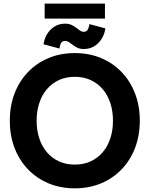

<svg xmlns="http://www.w3.org/2000/svg" viewBox="-20 -1029 828 1062"><path d="M182.6 -361.3Q182.6 -414.5 197.2 -458.8Q211.7 -503.1 239.4 -535.7Q267 -568.3 306 -586.2Q344.9 -604.1 393.8 -604.1Q442.6 -604.1 481.5 -586.2Q520.5 -568.3 548.1 -535.7Q575.8 -503.1 590.3 -458.8Q604.9 -414.5 604.9 -361.3Q604.9 -308.2 590.3 -263.9Q575.8 -219.5 548.1 -187Q520.5 -154.4 481.5 -136.5Q442.6 -118.6 393.8 -118.6Q344.9 -118.6 306 -136.5Q267 -154.4 239.4 -187Q211.7 -219.5 197.2 -263.9Q182.6 -308.2 182.6 -361.3ZM34.2 -361.3Q34.2 -279.6 60.3 -211.2Q86.4 -142.9 134.5 -92.7Q182.6 -42.5 248.5 -14.9Q314.5 12.7 393.8 12.7Q473.3 12.7 539.1 -14.9Q604.9 -42.5 653 -92.7Q701.1 -142.9 727.2 -211.2Q753.3 -279.6 753.3 -361.3Q753.3 -443.1 727.2 -511.4Q701.1 -579.8 653 -630Q604.9 -680.2 539.1 -707.8Q473.3 -735.4 393.8 -735.4Q314.5 -735.4 248.5 -707.8Q182.6 -680.2 134.5 -630Q86.4 -579.8 60.3 -511.4Q34.2 -443.1 34.2 -361.3ZM309.2 -760.4Q310 -773.8 316.2 -788.3Q322.4 -802.8 340.5 -802.8Q351.1 -802.8 361.2 -796Q371.3 -789.3 382.7 -780.3Q394.1 -771.4 408.8 -764.6Q423.5 -757.8 443.1 -757.8Q476.5 -757.8 501.9 -773.7Q527.3 -789.6 543.1 -815.6Q558.9 -841.7 562.8 -872L474.4 -895.6Q473.6 -882.1 466.8 -867.6Q460.1 -853.1 443.1 -853.1Q432.5 -853.1 422.4 -859.9Q412.3 -866.7 400.9 -875.6Q389.5 -884.6 374.9 -891.4Q360.3 -898.1 340.5 -898.1Q307.1 -898.1 281.7 -882.3Q256.2 -866.4 240.6 -840.5Q225 -814.6 220.8 -784ZM227 -926.2H560.5V-1009.2H227Z"/></svg>

Font: Giphurs SC
Style: Regular
Weight: 400
Version: Version 0.920